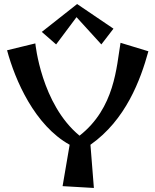

<svg xmlns="http://www.w3.org/2000/svg" viewBox="-20 -920 769 951"><path d="M577 -708C557 -590 549 -385 374 -248C184 -404 155 -705 155 -705L15 -671C55 -522 152 -299 325 -203L290 2L445 11L428 -203C603 -326 676 -524 715 -666ZM362 -900 187 -762 258 -700 359 -835 482 -700 542 -778Z"/></svg>

Font: Original Surfer
Style: Regular
Weight: 400
Designer: Astigmatic (AOETI)
Foundry: Astigmatic (AOETI)
Version: Version 1.001